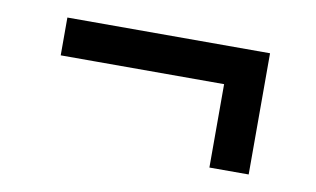

<svg xmlns="http://www.w3.org/2000/svg" viewBox="-41 -471 641 390"><g transform="rotate(10 280.0 -276.0)"><path d="M408 -370 460 -323H71V-401H489V-151H408Z"/></g></svg>

Font: Roboto Serif Medium
Style: Regular
Weight: 500
Designer: Greg Gazdowicz
Foundry: Commercial Type
Version: Version 1.008